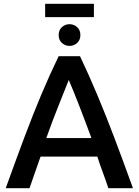

<svg xmlns="http://www.w3.org/2000/svg" viewBox="-20 -988 728 1008"><path d="M10 0Q63 -147 108 -267Q153 -387 196.5 -490.5Q240 -594 288 -693H400Q447 -594 490.5 -490.5Q534 -387 579.5 -267Q625 -147 678 0H549Q535 -42 519.5 -83.5Q504 -125 491 -166H193Q179 -125 164 -83.5Q149 -42 135 0ZM223 -263H460Q425 -358 394.5 -436.5Q364 -515 341 -568Q320 -515 288.5 -436.5Q257 -358 223 -263ZM217 -898V-968H473V-898ZM345 -747Q322 -747 305 -762.5Q288 -778 288 -804Q288 -830 305 -845.5Q322 -861 345 -861Q368 -861 385 -845.5Q402 -830 402 -804Q402 -778 385 -762.5Q368 -747 345 -747Z"/></svg>

Font: Ubuntu Sans SemiBold
Style: Regular
Weight: 600
Designer: Dalton Maag Ltd
Foundry: Dalton Maag Ltd
Version: Version 1.006; ttfautohint (v1.8.4.7-5d5b)